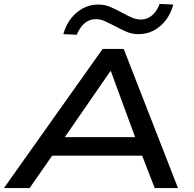

<svg xmlns="http://www.w3.org/2000/svg" viewBox="-37 -953 982 973"><path d="M-17 0 483 -705H590L865 0H747L669 -201L721 -164H184L253 -201L113 0ZM522 -592 272 -230 239 -258H695L658 -230L525 -592ZM352 -777 284 -780Q296 -825 322 -858.5Q348 -892 383.5 -911Q419 -930 461 -930Q494 -930 524 -917Q554 -904 581 -889Q606 -875 630 -864.5Q654 -854 677 -854Q709 -854 733.5 -875Q758 -896 772 -933L841 -930Q823 -862 775 -821Q727 -780 665 -780Q630 -780 600.5 -793.5Q571 -807 543 -822Q518 -835 495 -845.5Q472 -856 448 -856Q416 -856 391.5 -835Q367 -814 352 -777Z"/></svg>

Font: Nunito Sans 10pt Expanded SemiBold
Style: Italic
Weight: 600
Width: 7
Italic angle: -9°
Designer: Vernon Adams
Foundry: Vernon Adams
Version: Version 3.101;gftools[0.9.27]